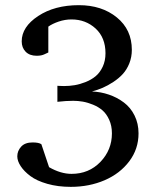

<svg xmlns="http://www.w3.org/2000/svg" viewBox="-20 -707 603 743"><path d="M490.2 -514.2Q490.2 -486.3 480.5 -461.9Q470.7 -437.5 455.3 -420.7Q439.9 -403.8 418.7 -389.9Q397.5 -376 377.7 -367.4Q357.9 -358.9 335.9 -353Q370.1 -351.6 401.6 -340.8Q433.1 -330.1 459.2 -310.5Q485.4 -291 500.7 -260Q516.1 -229 516.1 -190.9Q516.1 -130.4 480.2 -82.8Q444.3 -35.2 384.8 -9.5Q325.2 16.1 253.9 16.1Q204.1 16.1 163.1 4.4Q122.1 -7.3 97.7 -25.6Q73.2 -43.9 60.1 -64Q46.9 -84 46.9 -102.1Q46.9 -123 61.8 -139.4Q76.7 -155.8 106 -155.8Q130.4 -155.8 140.1 -148.9L169.9 -60.1Q214.8 -34.2 256.8 -34.2Q324.2 -34.2 368.7 -80.6Q413.1 -127 413.1 -190.9Q413.1 -220.2 402.6 -243.4Q392.1 -266.6 376.5 -280Q360.8 -293.5 339.8 -302Q318.8 -310.5 300.3 -313.7Q281.7 -316.9 263.2 -316.9Q235.8 -316.9 202.1 -313V-375L211.9 -374.5Q221.7 -374 228 -374Q248.5 -374 269 -377.4Q289.6 -380.9 311.5 -389.6Q333.5 -398.4 350.1 -412.1Q366.7 -425.8 377.4 -448.7Q388.2 -471.7 388.2 -501Q388.2 -561.5 349.9 -596.7Q311.5 -631.8 256.8 -631.8Q231.4 -631.8 207 -623.5Q182.6 -615.2 167 -604V-503.9L152.3 -497.1Q140.6 -491.2 122.1 -491.2Q94.7 -491.2 79.3 -506.8Q64 -522.5 64 -546.9Q64 -603 127.7 -645Q191.4 -687 285.2 -687Q374 -687 432.1 -639.6Q490.2 -592.3 490.2 -514.2Z"/></svg>

Font: TAML ThiruValluvar
Style: Regular
Weight: 400
Version: Version 0.271; dev 7ad24fM